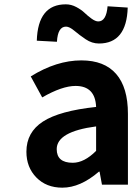

<svg xmlns="http://www.w3.org/2000/svg" viewBox="-20 -853 631 887"><path d="M268 14Q194 14 148 -33Q102 -80 102 -152Q102 -242 178.5 -291.5Q255 -341 424 -359Q420 -456 329 -456Q267 -456 175 -403L122 -500Q241 -574 356 -574Q462 -574 516.5 -511.5Q571 -449 571 -327V0H451L440 -60H437Q351 14 268 14ZM316 -101Q369 -101 424 -156V-269Q242 -245 242 -164Q242 -101 316 -101ZM437 -652Q405 -652 376 -671.5Q347 -691 324 -710.5Q301 -730 285 -730Q247 -730 243 -660L150 -665Q155 -833 284 -833Q309 -833 332.5 -820.5Q356 -808 371 -793.5Q386 -779 403.5 -766.5Q421 -754 434 -754Q471 -754 477 -824L570 -818Q565 -652 437 -652Z"/></svg>

Font: NotoSansHansBold
Style: Bold
Weight: 700
Designer: Ryoko NISHIZUKA  (kana & ideographs); Paul D. Hunt (Latin, Greek & Cyrillic); Wenlong ZHANG  (bopomofo); Sandoll Communi
Foundry: Adobe Systems Incorporated
Version: Version 1.00;December 8, 2021;FontCreator 13.0.0.2675 64-bit